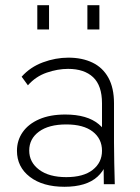

<svg xmlns="http://www.w3.org/2000/svg" viewBox="-20 -706 535 736"><path d="M378 0 376 -165 371 -177V-310Q371 -378 337 -410Q303 -442 241 -442Q201 -442 159 -427.5Q117 -413 87 -379L63 -412Q96 -449 144.5 -467Q193 -485 242 -485Q295 -485 334.5 -466Q374 -447 395.5 -408Q417 -369 417 -310V-160Q417 -120 418 -80.5Q419 -41 420 0ZM227 10Q144 10 94.5 -28Q45 -66 45 -128Q45 -168 67 -199.5Q89 -231 130.5 -249Q172 -267 230 -267Q314 -267 358.5 -230Q403 -193 403 -133H396Q396 -67 353.5 -28.5Q311 10 227 10ZM234 -27Q300 -27 335.5 -55Q371 -83 371 -128Q371 -174 335.5 -201.5Q300 -229 234 -229Q167 -229 129.5 -201.5Q92 -174 92 -129Q92 -84 130 -55.5Q168 -27 234 -27ZM315 -593V-686H361V-593ZM123 -593V-686H168V-593Z"/></svg>

Font: SUSE ExtraLight
Style: Regular
Weight: 250
Designer: Rene Bieder
Foundry: SUSE
Version: Version 1.000